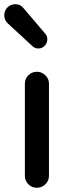

<svg xmlns="http://www.w3.org/2000/svg" viewBox="-30 -890 336 910"><path d="M87.9 -56.6V-493.2Q87.9 -516.6 104.5 -533.2Q121.1 -549.8 144.5 -549.8Q168 -549.8 185.1 -533.2Q202.1 -516.6 202.1 -493.2V-56.6Q202.1 -33.2 185.1 -16.6Q168 0 144.5 0Q121.1 0 104.5 -16.6Q87.9 -33.2 87.9 -56.6ZM181.6 -672.9Q168.9 -660.2 152.3 -660.2Q152.3 -660.2 151.4 -660.2Q135.7 -660.2 123 -671.9L6.8 -779.3Q-9.8 -794.9 -9.8 -818.4Q-9.8 -839.8 5.9 -855.5Q21.5 -870.1 42 -870.1Q43 -870.1 44.9 -870.1Q67.4 -869.1 81.1 -851.6L183.6 -731.4Q194.3 -719.7 194.3 -704.1Q194.3 -685.5 181.6 -672.9Z"/></svg>

Font: Gen Jyuu Gothic Medium
Style: Regular
Weight: 500
Designer: [Source Han Sans]
Ryoko NISHIZUKA  (kana & ideographs); Paul D. Hunt (Latin, Greek & Cyrillic); Wenlong ZHANG  (bopomofo
Version: Version 1.002.20150607